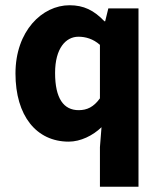

<svg xmlns="http://www.w3.org/2000/svg" viewBox="-20 -528 613 732"><path d="M361 33V184H508V-496H393L381 -447H378C338 -489 299 -508 245 -508C141 -508 39 -410 39 -248C39 -86 119 12 242 12C287 12 334 -11 367 -43ZM361 -153C337 -120 312 -108 280 -108C223 -108 190 -152 190 -250C190 -344 231 -388 279 -388C306 -388 335 -380 361 -357Z"/></svg>

Font: Cambridge Sans Bold
Style: Regular
Weight: 700
Version: Version 2.020;PS 002.020;hotconv 1.0.88;makeotf.lib2.5.64775